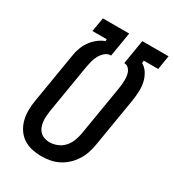

<svg xmlns="http://www.w3.org/2000/svg" viewBox="-179 -838 862 950"><g transform="rotate(30 251.5 -363.5)"><path d="M205 8Q176 8 149 2Q122 -4 100 -19Q78 -34 63.5 -56.5Q49 -79 42.5 -105.5Q36 -132 36.5 -160Q37 -188 42 -217L89 -500Q92 -522 100 -544Q108 -566 121.5 -585.5Q135 -605 154 -620.5Q173 -636 195 -644L196 -655H114L128 -735H278L255 -596H252Q235 -596 220.5 -583Q206 -570 197.5 -554Q189 -538 184.5 -521Q180 -504 177 -487L130 -204Q128 -188 127 -173Q126 -158 128 -143Q130 -128 135.5 -114.5Q141 -101 151.5 -91Q162 -81 176 -76.5Q190 -72 206 -72Q227 -72 249 -81Q271 -90 286.5 -107.5Q302 -125 310 -146Q318 -167 322 -189L369 -472Q371 -485 372.5 -497.5Q374 -510 374 -522Q374 -534 372.5 -546.5Q371 -559 366.5 -569.5Q362 -580 353 -588Q344 -596 332 -596H330L353 -735H503L490 -655H408L406 -641Q427 -629 440 -608Q453 -587 458.5 -562.5Q464 -538 463 -511.5Q462 -485 458 -459L411 -176Q407 -152 399 -128Q391 -104 377 -82Q363 -60 343.5 -42Q324 -24 301 -12.5Q278 -1 253.5 3.5Q229 8 205 8Z"/></g></svg>

Font: Iosevka SS04 Medium Oblique
Style: Regular
Weight: 500
Italic angle: -9°
Monospace: yes
Designer: Belleve Invis
Foundry: Belleve Invis
Version: Version 19.0.0; ttfautohint (v1.8.4)